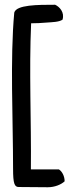

<svg xmlns="http://www.w3.org/2000/svg" viewBox="-20 -679 322 808"><path d="M252 84C237 98 210 109 181 109C139 109 100 108 59 108C41 108 35 94 35 31C35 -179 22 -431 40 -626C49 -659 139 -659 212 -659C230 -651 253 -627 243 -596C227 -586 202 -586 176 -584C151 -582 135 -581 111 -581C102 -381 112 -172 110 34H228C241 42 252 62 252 84Z"/></svg>

Font: Snowfall
Style: Rev
Weight: 400
Designer: Jasper
Foundry: Cannot Into Space Fonts
Version: Version 0.9